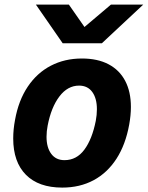

<svg xmlns="http://www.w3.org/2000/svg" viewBox="-20 -818 654 850"><path d="M38.5 -205Q38.5 -245 46.5 -287Q62 -373.5 103 -434.5Q144 -495.5 205.2 -527.2Q266.5 -559 342.5 -559Q412 -559 460.5 -533.5Q509 -508 534.2 -460Q559.5 -412 559.5 -344.5Q559.5 -308 552 -266.5Q536 -178 495.8 -115.5Q455.5 -53 394.5 -20.2Q333.5 12.5 255.5 12.5Q151 12.5 94.8 -44.2Q38.5 -101 38.5 -205ZM404 -283Q409 -309.5 409 -334.5Q409 -382.5 388.5 -410.8Q368 -439 330 -439Q279.5 -439 243 -391Q206.5 -343 191 -262Q186 -237 186 -212.5Q186 -165 206.8 -137Q227.5 -109 265.5 -109Q319 -109 353.5 -155.5Q388 -202 404 -283ZM139 -797.5H285L354 -698.5L471 -797.5H614L431 -626.5H257.5Z"/></svg>

Font: JuliaMono ExtraBoldItalic
Style: Regular
Weight: 800
Italic angle: -9°
Monospace: yes
Designer: cormullion
Foundry: corm
Version: Version 0.049; ttfautohint (v1.8.4)